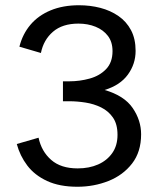

<svg xmlns="http://www.w3.org/2000/svg" viewBox="-20 -700 616 732"><path d="M275 12Q207 12 159.5 -10Q112 -32 84 -69Q56 -106 44 -151L127 -175Q138 -123 175 -90.5Q212 -58 276 -58Q320 -58 354 -73Q388 -88 408 -116.5Q428 -145 428 -186Q428 -227 410.5 -252Q393 -277 365.5 -290.5Q338 -304 306 -309Q274 -314 245 -314H220V-390H245Q284 -390 322 -400.5Q360 -411 384.5 -436.5Q409 -462 409 -505Q409 -540 391.5 -563Q374 -586 344.5 -598Q315 -610 279 -610Q218 -610 182 -579Q146 -548 136 -498L54 -522Q66 -570 96 -605.5Q126 -641 173 -660.5Q220 -680 281 -680Q324 -680 362.5 -670Q401 -660 431.5 -639Q462 -618 479.5 -585Q497 -552 497 -506Q497 -456 467.5 -415.5Q438 -375 379 -357Q454 -335 486 -288Q518 -241 518 -188Q518 -121 483.5 -76.5Q449 -32 393.5 -10Q338 12 275 12Z"/></svg>

Font: Atkinson Hyperlegible Next
Style: Regular
Weight: 400
Designer: Elliott Scott, Megan Eiswerth, Linus Boman, Theodore Petrosky, Letters from Sweden
Foundry: Applied Design Works, Letters from Sweden
Version: Version 2.001